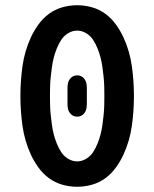

<svg xmlns="http://www.w3.org/2000/svg" viewBox="-20 -702 590 734"><path d="M275 12Q246 12 218 4Q190 -4 167 -21Q144 -38 127 -61.5Q110 -85 98 -111Q86 -137 78 -164.5Q70 -192 66 -220.5Q62 -249 60 -277.5Q58 -306 58 -335Q58 -364 60 -392.5Q62 -421 66 -449.5Q70 -478 78 -505.5Q86 -533 98 -559Q110 -585 127 -608.5Q144 -632 167 -649Q190 -666 218 -674Q246 -682 275 -682Q304 -682 332 -674Q360 -666 383 -649Q406 -632 423 -608.5Q440 -585 452 -559Q464 -533 472 -505.5Q480 -478 484 -449.5Q488 -421 490 -392.5Q492 -364 492 -335Q492 -306 490 -277.5Q488 -249 484 -220.5Q480 -192 472 -164.5Q464 -137 452 -111Q440 -85 423 -61.5Q406 -38 383 -21Q360 -4 332 4Q304 12 275 12ZM275 -85Q293 -85 309.5 -95Q326 -105 336 -120.5Q346 -136 353 -153.5Q360 -171 364.5 -188.5Q369 -206 371.5 -224.5Q374 -243 376 -261.5Q378 -280 378.5 -298.5Q379 -317 379 -335Q379 -353 378.5 -371.5Q378 -390 376 -408.5Q374 -427 371.5 -445.5Q369 -464 364.5 -481.5Q360 -499 353 -516.5Q346 -534 336 -549.5Q326 -565 309.5 -575Q293 -585 275 -585Q257 -585 240.5 -575Q224 -565 214 -549.5Q204 -534 197 -516.5Q190 -499 185.5 -481.5Q181 -464 178.5 -445.5Q176 -427 174 -408.5Q172 -390 171.5 -371.5Q171 -353 171 -335Q171 -317 171.5 -298.5Q172 -280 174 -261.5Q176 -243 178.5 -224.5Q181 -206 185.5 -188.5Q190 -171 197 -153.5Q204 -136 214 -120.5Q224 -105 240.5 -95Q257 -85 275 -85ZM275 -256Q266 -256 258.5 -260Q251 -264 246 -271.5Q241 -279 239.5 -287.5Q238 -296 238 -304V-366Q238 -374 239.5 -382.5Q241 -391 246 -398.5Q251 -406 258.5 -410Q266 -414 275 -414Q284 -414 291.5 -410Q299 -406 304 -398.5Q309 -391 310.5 -382.5Q312 -374 312 -366V-304Q312 -296 310.5 -287.5Q309 -279 304 -271.5Q299 -264 291.5 -260Q284 -256 275 -256Z"/></svg>

Font: Lode Term
Style: Bold
Weight: 700
Monospace: yes
Designer: Belleve Invis
Foundry: Belleve Invis
Version: Version 29.2.0